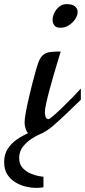

<svg xmlns="http://www.w3.org/2000/svg" viewBox="-111 -645 414 935"><path d="M51.8 14.2Q28.3 14.2 18.6 -6.6Q8.8 -27.3 8.8 -49.8Q8.8 -65.4 14.4 -96.4Q20 -127.4 28.6 -164.8Q37.1 -202.1 46.6 -239Q56.2 -275.9 64.2 -304Q72.3 -332 76.7 -342.8Q86.9 -369.1 101.8 -379.6Q116.7 -390.1 137.2 -392.1Q157.7 -394 184.6 -394Q179.7 -377.4 170.4 -347.2Q161.1 -316.9 150.4 -280Q139.6 -243.2 129.9 -206.8Q120.1 -170.4 113.8 -141.1Q107.4 -111.8 107.4 -97.2Q107.4 -90.3 110.6 -77.6Q113.8 -64.9 124.5 -64.9Q130.4 -64.9 151.1 -83Q171.9 -101.1 198.2 -126.7Q224.6 -152.3 248 -176.8Q271.5 -201.2 282.7 -213.9V-159.2Q200.2 -78.1 148.4 -33.2Q96.7 11.7 51.8 14.2ZM183.1 -509.8Q162.6 -509.8 153.8 -521.2Q145 -532.7 145 -547.9Q145 -564.5 153.6 -582.3Q162.1 -600.1 177.5 -612.5Q192.9 -625 212.9 -625Q241.7 -625 254.4 -613.5Q267.1 -602.1 267.1 -586.9Q267.1 -570.3 255.4 -552.2Q243.7 -534.2 224.6 -522Q205.6 -509.8 183.1 -509.8ZM63.5 270Q42 270 15.6 263.9Q-10.7 257.8 -35.2 243.4Q-59.6 229 -75.2 204.8Q-90.8 180.7 -90.8 144Q-90.8 106 -73.2 79.6Q-55.7 53.2 -32.2 36.6Q-8.8 20 10 11.2Q28.8 2.4 31.2 0H103.5Q103 0 84.7 7.8Q66.4 15.6 42.5 31Q18.6 46.4 0.5 69.6Q-17.6 92.8 -17.6 124Q-17.6 154.8 -0.5 173.1Q16.6 191.4 39.6 200.7Q62.5 210 80.6 212.9Q98.6 215.8 100.6 215.8V267.1Q84 270 63.5 270Z"/></svg>

Font: Norican
Style: Regular
Weight: 400
Designer: Vernon Adams
Foundry: Vernon Adams
Version: Version 1.100; ttfautohint (v1.8.4.7-5d5b);gftools[0.9.33]